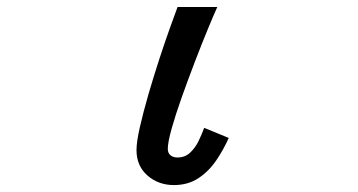

<svg xmlns="http://www.w3.org/2000/svg" viewBox="-20 -534 1040 557"><path d="M484.4 2.9Q439.5 2.9 407.7 -24.9Q376 -52.7 376 -98.6Q376 -122.1 385.7 -165Q395.5 -208 410.6 -260.3Q425.8 -312.5 442.4 -363.3Q459 -414.1 473.6 -454.6Q488.3 -495.1 495.1 -513.7H610.4Q600.6 -492.2 583 -449.7Q565.4 -407.2 545.4 -355Q525.4 -302.7 507.3 -252Q489.3 -201.2 478 -161.1Q466.8 -121.1 466.8 -102.5Q466.8 -89.8 474.6 -83.5Q482.4 -77.1 495.1 -77.1Q516.6 -77.1 531.7 -91.3Q546.9 -105.5 556.6 -126Q566.4 -146.5 572.3 -163.1L643.6 -133.8Q628.9 -100.6 607.4 -68.8Q585.9 -37.1 555.7 -17.1Q525.4 2.9 484.4 2.9Z"/></svg>

Font: Kosugi
Style: Regular
Weight: 400
Version: Version 4.002